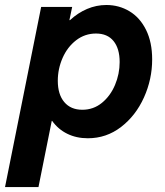

<svg xmlns="http://www.w3.org/2000/svg" viewBox="-52 -551 666 776"><path d="M114.3 -522.9H239.7L228.5 -469.7H231Q262.7 -499 300 -514.9Q337.4 -530.8 377.9 -530.8Q429.2 -530.8 471.4 -505.4Q513.7 -480 538.3 -430.2Q563 -380.4 563 -311Q563 -230.5 529.8 -157Q496.6 -83.5 437.3 -37.8Q377.9 7.8 303.2 7.8Q256.8 7.8 220 -10.3Q183.1 -28.3 158.7 -62.5H157.2L103.5 205.1H-31.7ZM431.6 -300.3Q431.6 -354.5 407 -385Q382.3 -415.5 335.9 -415.5Q291 -415.5 255.6 -388.2Q220.2 -360.8 200.9 -316.7Q181.6 -272.5 181.6 -224.6Q181.6 -169.4 207.8 -138.4Q233.9 -107.4 280.8 -107.4Q325.7 -107.4 359.9 -135.3Q394 -163.1 412.8 -207.5Q431.6 -252 431.6 -300.3Z"/></svg>

Font: Reddit Sans Fudge
Style: Bold
Weight: 700
Italic angle: -11.25°
Designer: Stephen Hutchings
Version: Version 1.013